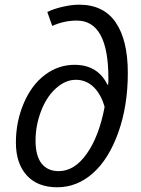

<svg xmlns="http://www.w3.org/2000/svg" viewBox="-20 -790 603 820"><path d="M231 -59.1Q297.9 -59.1 350.3 -133.1Q402.8 -207 426.8 -333Q411.6 -387.7 379.6 -418.5Q347.7 -449.2 303.7 -449.2Q259.8 -449.2 219.5 -413.3Q179.2 -377.4 155.5 -315.9Q131.8 -254.4 131.8 -189.5Q131.8 -124.5 157.5 -91.8Q183.1 -59.1 231 -59.1ZM442.9 -456.1Q442.9 -702.1 308.1 -702.1Q253.4 -702.1 203.1 -679.2L182.1 -738.8Q209.5 -752.4 248.3 -761.2Q287.1 -770 317.9 -770Q422.4 -770 474.1 -694.3Q525.9 -618.7 525.9 -478.5Q525.9 -338.4 485.4 -224.6Q444.8 -110.8 377 -50.5Q309.1 9.8 224.6 9.8Q140.1 9.8 94 -41.3Q47.9 -92.3 47.9 -181.2Q47.9 -270 81.3 -348.6Q114.7 -427.2 171.9 -470.2Q229 -513.2 298.8 -513.2Q397 -513.2 439 -428.2H441.9L442.9 -443.8Z"/></svg>

Font: OpenSans-Italic
Style: Italic
Weight: 400
Italic angle: -12°
Foundry: Ascender Corporation
Version: Version 1.10